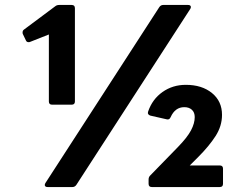

<svg xmlns="http://www.w3.org/2000/svg" viewBox="-20 -754 972 774"><path d="M190 -332Q177 -332 177 -345V-615L101 -585Q99 -584 95 -584Q87 -584 84 -592L72 -617Q71 -619 71 -623Q71 -631 77 -635L203 -729Q209 -734 219 -734H269Q282 -734 282 -721V-345Q282 -332 269 -332ZM172 0Q164 0 161.5 -4.5Q159 -9 163 -16L622 -725Q628 -734 638 -734H738Q746 -734 748.5 -729.5Q751 -725 747 -718L288 -9Q282 0 272 0ZM592 0Q579 0 579 -13V-30Q579 -40 585 -46L697 -161Q735 -200 750 -228.5Q765 -257 765 -282Q765 -301 753.5 -311.5Q742 -322 723 -322Q686 -322 668 -282Q663 -270 652 -273L586 -288Q580 -290 577.5 -294Q575 -298 577 -304Q594 -354 635 -383Q676 -412 729 -412Q794 -412 834.5 -379Q875 -346 875 -291Q875 -246 849 -205.5Q823 -165 779 -121L745 -87H866Q879 -87 879 -74V-13Q879 0 866 0Z"/></svg>

Font: LINE Seed Sans KR Bold
Style: Regular
Weight: 700
Designer: LINE BX Design & Sandoll Inc & Dalton Maag Ltd
Foundry: Sandoll Inc.
Version: Version 1.000